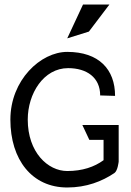

<svg xmlns="http://www.w3.org/2000/svg" viewBox="-20 -820 579 851"><path d="M278 -650 374 -680 465 -800H348ZM506 -266H345L376 -200H439V-110C398 -80 345 -62 278 -62C192 -62 103 -145 103 -290C103 -405 173 -518 282 -518C364 -518 424 -477 424 -397L490 -395C490 -513 418 -590 278 -590C160 -590 26 -465 26 -290C26 -112 122 11 278 11C363 11 432 -16 487 -53C502 -63 506 -104 506 -104Z"/></svg>

Font: Charger
Style: Regular
Weight: 400
Designer: Jasper
Foundry: Cannot Into Space Fonts
Version: Version 0.98